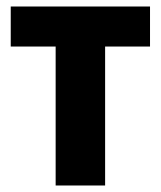

<svg xmlns="http://www.w3.org/2000/svg" viewBox="-20 -570 494 590"><path d="M151 0V-427H13V-550H441V-427H303V0Z"/></svg>

Font: Noto Sans Condensed ExtraBold
Style: Regular
Weight: 800
Width: 3
Designer: Monotype Design Team
Foundry: Monotype Imaging Inc.
Version: Version 2.013; ttfautohint (v1.8.4.7-5d5b)